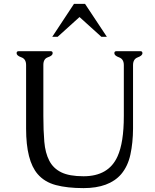

<svg xmlns="http://www.w3.org/2000/svg" viewBox="-20 -949 799 988"><path d="M114.3 -287.1V-614.3Q114.3 -645.5 89.8 -654.1Q65.4 -662.6 65.4 -675.3Q65.4 -685.5 75.7 -685.5H241.2Q251 -685.5 251 -675.3Q251 -662.6 227.1 -654.5Q203.1 -646.5 203.1 -615.2V-352.1Q203.1 -277.3 208 -219.7Q212.9 -162.1 233.4 -122.6Q253.4 -83 294.9 -62.5Q336.4 -42 409.7 -42Q538.6 -42 584.5 -143.6Q617.2 -214.8 617.2 -352.1V-613.8Q617.2 -645 592.8 -653.8Q568.4 -662.6 568.4 -675.3Q568.4 -685.5 578.6 -685.5H703.1Q712.9 -685.5 712.9 -675.3Q712.9 -662.6 688.7 -653.8Q664.6 -645 664.6 -613.8V-287.1Q664.1 -214.4 651.1 -154.1Q638.2 -93.8 603.5 -52.7Q541.5 19 409.7 19Q326.2 19 267.6 3.4Q209 -12.2 173.8 -53.2Q114.3 -122.1 114.3 -287.1ZM249 -759.8 360.8 -929.2H417.5L529.8 -759.8H501.5L389.2 -861.3L276.9 -759.8Z"/></svg>

Font: Caudex
Style: Regular
Weight: 400
Version: Version 1.01